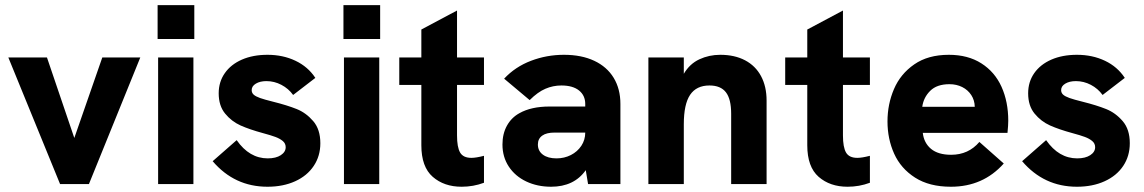

<svg xmlns="http://www.w3.org/2000/svg" viewBox="-20 -717 4457 748"><path d="M12.5 -493H163L269.5 -179.5L378.5 -493H526.5L326.5 0H214Z M596 -493H733.5V0H596ZM594 -697H737V-565H594Z M808.5 -89 902 -171Q951.5 -100 1023 -100Q1055 -100 1074 -112.5Q1093 -125 1093 -143.5Q1093 -158 1081.8 -167.5Q1070.5 -177 1053 -183.5Q1035.5 -190 1004 -198.5Q952.5 -212.5 917.2 -228.2Q882 -244 857 -274.5Q832 -305 832 -353.5Q832 -398 855.8 -432Q879.5 -466 922.5 -484.8Q965.5 -503.5 1022 -503.5Q1082.5 -503.5 1131.2 -480.2Q1180 -457 1208.5 -413.5L1122 -347Q1104 -372 1076.2 -386.5Q1048.5 -401 1018 -401Q993 -401 976.8 -391.2Q960.5 -381.5 960.5 -366Q960.5 -355.5 968 -348.5Q975.5 -341.5 993 -335.2Q1010.5 -329 1043 -321Q1099 -307 1135.8 -292.2Q1172.5 -277.5 1200.2 -245.2Q1228 -213 1228 -159Q1228 -109 1202.2 -70.5Q1176.5 -32 1129.8 -10.8Q1083 10.5 1022 10.5Q893.5 10.5 808.5 -89Z M1320 -493H1457.5V0H1320ZM1318 -697H1461V-565H1318Z M1621.5 -151V-386H1535.5V-493H1621.5V-602L1760.5 -676V-493H1865.5V-386H1760.5V-189.5Q1760.5 -143.5 1772.5 -122.8Q1784.5 -102 1816.5 -102Q1834.5 -102 1865.5 -110V-5Q1824 10.5 1778.5 10.5Q1710 10.5 1665.8 -28.2Q1621.5 -67 1621.5 -151Z M2262 -54Q2216.5 10.5 2127 10.5Q2073.5 10.5 2030.2 -10Q1987 -30.5 1962.2 -68Q1937.5 -105.5 1937.5 -154Q1937.5 -196 1955 -227.5Q1972.5 -259 2003.5 -276Q2049.5 -302 2121 -302H2260V-312Q2260 -345 2235.8 -364.5Q2211.5 -384 2167 -384Q2134.5 -384 2104.8 -371.2Q2075 -358.5 2043.5 -327L1944 -410.5Q1987.5 -457 2048.8 -480.2Q2110 -503.5 2177 -503.5Q2245.5 -503.5 2295 -480.2Q2344.5 -457 2370.8 -413.8Q2397 -370.5 2397 -312V0H2271ZM2148 -100Q2178.5 -100 2204 -113Q2229.5 -126 2244.8 -149Q2260 -172 2260 -200.5H2141Q2109 -200.5 2093 -189Q2075.5 -177 2075.5 -154Q2075.5 -129 2095 -114.5Q2114.5 -100 2148 -100Z M2506 -493H2644V-429.5Q2667 -468.5 2704.8 -486Q2742.5 -503.5 2786 -503.5Q2842 -503.5 2882.8 -482Q2923.5 -460.5 2945 -420.2Q2966.5 -380 2966.5 -325V0H2828.5V-274Q2828.5 -331 2808 -357.5Q2787.5 -384 2744 -384Q2693 -384 2668.5 -347.5Q2644 -311 2644 -233V0H2506Z M3125 -151V-386H3039V-493H3125V-602L3264 -676V-493H3369V-386H3264V-189.5Q3264 -143.5 3276 -122.8Q3288 -102 3320 -102Q3338 -102 3369 -110V-5Q3327.5 10.5 3282 10.5Q3213.5 10.5 3169.2 -28.2Q3125 -67 3125 -151Z M3437.5 -244Q3437.5 -311 3462.8 -370Q3488 -429 3541.8 -466.2Q3595.5 -503.5 3676.5 -503.5Q3751 -503.5 3803.2 -470.2Q3855.5 -437 3881.8 -378.8Q3908 -320.5 3908 -246.5Q3908 -229 3905 -199.5H3575Q3579.5 -160 3607.2 -137Q3635 -114 3685.5 -114Q3753 -114 3795.5 -164L3890.5 -80Q3810 10.5 3684.5 10.5Q3600.5 10.5 3545 -25Q3489.5 -60.5 3463.5 -118.2Q3437.5 -176 3437.5 -244ZM3777.5 -301Q3777 -326.5 3764 -346.5Q3751 -366.5 3728.8 -377.8Q3706.5 -389 3679 -389Q3630 -389 3604 -363.2Q3578 -337.5 3573 -301Z M3962 -89 4055.5 -171Q4105 -100 4176.5 -100Q4208.5 -100 4227.5 -112.5Q4246.5 -125 4246.5 -143.5Q4246.5 -158 4235.2 -167.5Q4224 -177 4206.5 -183.5Q4189 -190 4157.5 -198.5Q4106 -212.5 4070.8 -228.2Q4035.5 -244 4010.5 -274.5Q3985.5 -305 3985.5 -353.5Q3985.5 -398 4009.2 -432Q4033 -466 4076 -484.8Q4119 -503.5 4175.5 -503.5Q4236 -503.5 4284.8 -480.2Q4333.5 -457 4362 -413.5L4275.5 -347Q4257.5 -372 4229.8 -386.5Q4202 -401 4171.5 -401Q4146.5 -401 4130.2 -391.2Q4114 -381.5 4114 -366Q4114 -355.5 4121.5 -348.5Q4129 -341.5 4146.5 -335.2Q4164 -329 4196.5 -321Q4252.5 -307 4289.2 -292.2Q4326 -277.5 4353.8 -245.2Q4381.5 -213 4381.5 -159Q4381.5 -109 4355.8 -70.5Q4330 -32 4283.2 -10.8Q4236.5 10.5 4175.5 10.5Q4047 10.5 3962 -89Z"/></svg>

Font: HK Grotesk ExtraBold
Style: Regular
Weight: 800
Designer: Alfredo Marco Pradil
Foundry: Hanken Design Co.
Version: Version 3.001